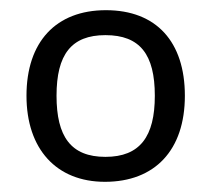

<svg xmlns="http://www.w3.org/2000/svg" viewBox="-20 -742 415 377"><path d="M186 -385C284 -385 343 -447 343 -554C343 -660 287 -722 188 -722C90 -722 32 -660 32 -554C32 -449 91 -385 186 -385ZM187 -434C119 -434 91 -474 91 -554C91 -635 120 -673 187 -673C255 -673 284 -635 284 -554C284 -474 255 -434 187 -434Z"/></svg>

Font: Frost Regular
Style: Regular
Weight: 400
Designer: Lee Frost
Foundry: Lee Frost for Ice Communication Norge AS
Version: Version 2.011;hotconv 1.0.107;makeotfexe 2.5.65593